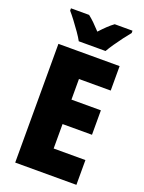

<svg xmlns="http://www.w3.org/2000/svg" viewBox="-170 -1006 815 1085"><g transform="rotate(20 237.5 -463.5)"><path d="M432 0H64V-714H432V-567H241V-443H418V-296H241V-149H432ZM167 -767Q157 -786 137.5 -814Q118 -842 97.5 -869Q77 -896 62 -913V-927H171Q189 -913 207 -895.5Q225 -878 247 -854Q269 -878 288 -896Q307 -914 325 -927H432V-913Q417 -895 397 -868.5Q377 -842 358.5 -815Q340 -788 328 -767Z"/></g></svg>

Font: Noto Sans Myanmar UI Condensed Black
Style: Regular
Weight: 900
Width: 3
Designer: Monotype Design Team
Foundry: Monotype Imaging Inc.
Version: Version 2.103; ttfautohint (v1.8.4.7-5d5b)